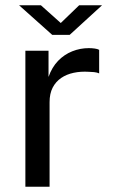

<svg xmlns="http://www.w3.org/2000/svg" viewBox="-20 -710 431 730"><path d="M76.5 0V-517H164.5V-417.5Q177.5 -454.5 201 -478.8Q224.5 -503 254.8 -515Q285 -527 317.5 -527Q329 -527 340 -525.5Q351 -524 357 -520.5V-431Q349.5 -434.5 337.8 -435.8Q326 -437 318 -437Q287 -439 260 -433.2Q233 -427.5 212.5 -413.5Q192 -399.5 180.2 -376.8Q168.5 -354 168.5 -321.5V0ZM178.5 -577.5 52.5 -690H135.5L211 -622.5L281 -690H368L245 -577.5Z"/></svg>

Font: Public Sans Thin
Style: Regular
Weight: 400
Version: Version 2.001